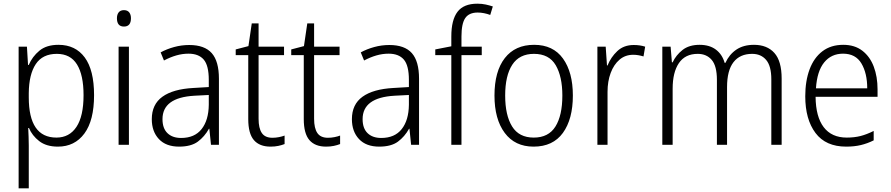

<svg xmlns="http://www.w3.org/2000/svg" viewBox="-20 -785 4829 1041"><path d="M297 -542Q389 -542 439.5 -473.5Q490 -405 490 -269Q490 -132 437.5 -61Q385 10 294 10Q231 10 192.5 -20Q154 -50 137 -91H133Q134 -69 135 -44Q136 -19 136 4V236H81V-532H126L132 -433H136Q155 -478 193.5 -510Q232 -542 297 -542ZM288 -493Q211 -493 174 -437.5Q137 -382 136 -280V-257Q136 -39 286 -39Q356 -39 394.5 -97Q433 -155 433 -269Q433 -378 397.5 -435.5Q362 -493 288 -493Z M652 -730Q671 -730 680.5 -718Q690 -706 690 -686Q690 -641 652 -641Q614 -641 614 -686Q614 -706 623.5 -718Q633 -730 652 -730ZM679 -532V0H623V-532Z M1006 -541Q1089 -541 1128 -497Q1167 -453 1167 -358V0H1124L1115 -87H1113Q1089 -44 1052.5 -17Q1016 10 951 10Q880 10 841.5 -31Q803 -72 803 -139Q803 -219 860.5 -260.5Q918 -302 1028 -308L1112 -313V-352Q1112 -430 1084.5 -462Q1057 -494 1002 -494Q969 -494 936 -484.5Q903 -475 869 -457L851 -501Q884 -519 924 -530Q964 -541 1006 -541ZM1034 -266Q861 -256 861 -139Q861 -89 888 -63Q915 -37 962 -37Q1035 -37 1073 -85Q1111 -133 1112 -217V-270Z M1457 -38Q1475 -38 1492.5 -41.5Q1510 -45 1523 -50V-4Q1508 2 1489 6Q1470 10 1447 10Q1387 10 1356.5 -25.5Q1326 -61 1326 -139V-486H1258V-517L1327 -535L1345 -658H1382V-532H1520V-486H1382V-141Q1382 -90 1399.5 -64Q1417 -38 1457 -38Z M1758 -38Q1776 -38 1793.5 -41.5Q1811 -45 1824 -50V-4Q1809 2 1790 6Q1771 10 1748 10Q1688 10 1657.5 -25.5Q1627 -61 1627 -139V-486H1559V-517L1628 -535L1646 -658H1683V-532H1821V-486H1683V-141Q1683 -90 1700.5 -64Q1718 -38 1758 -38Z M2091 -541Q2174 -541 2213 -497Q2252 -453 2252 -358V0H2209L2200 -87H2198Q2174 -44 2137.5 -17Q2101 10 2036 10Q1965 10 1926.5 -31Q1888 -72 1888 -139Q1888 -219 1945.5 -260.5Q2003 -302 2113 -308L2197 -313V-352Q2197 -430 2169.5 -462Q2142 -494 2087 -494Q2054 -494 2021 -484.5Q1988 -475 1954 -457L1936 -501Q1969 -519 2009 -530Q2049 -541 2091 -541ZM2119 -266Q1946 -256 1946 -139Q1946 -89 1973 -63Q2000 -37 2047 -37Q2120 -37 2158 -85Q2196 -133 2197 -217V-270Z M2592 -486H2482V0H2427V-486H2340V-517L2427 -534V-587Q2427 -677 2460.5 -721Q2494 -765 2568 -765Q2593 -765 2613.5 -760.5Q2634 -756 2652 -750L2638 -704Q2622 -710 2604.5 -713.5Q2587 -717 2570 -717Q2523 -717 2502.5 -687Q2482 -657 2482 -587V-532H2592Z M3086 -267Q3086 -139 3032 -64.5Q2978 10 2873 10Q2772 10 2716.5 -64.5Q2661 -139 2661 -267Q2661 -398 2717 -470Q2773 -542 2876 -542Q2979 -542 3032.5 -467.5Q3086 -393 3086 -267ZM2719 -267Q2719 -160 2756.5 -99.5Q2794 -39 2874 -39Q2954 -39 2991.5 -99Q3029 -159 3029 -267Q3029 -370 2993 -431.5Q2957 -493 2875 -493Q2796 -493 2757.5 -434Q2719 -375 2719 -267Z M3416 -541Q3450 -541 3478 -532L3469 -479Q3456 -483 3442 -485.5Q3428 -488 3413 -488Q3370 -488 3339 -461.5Q3308 -435 3291 -389.5Q3274 -344 3274 -287V0H3219V-532H3264L3271 -430H3274Q3292 -475 3327 -508Q3362 -541 3416 -541Z M4068 -542Q4139 -542 4178.5 -498Q4218 -454 4218 -359V0H4162V-355Q4162 -427 4134 -460Q4106 -493 4058 -493Q3992 -493 3957 -448Q3922 -403 3922 -313V0H3867V-352Q3867 -427 3839 -460Q3811 -493 3763 -493Q3695 -493 3661 -443Q3627 -393 3627 -304V0H3571V-532H3616L3623 -447H3627Q3645 -486 3680.5 -514Q3716 -542 3773 -542Q3827 -542 3861.5 -516Q3896 -490 3909 -444H3913Q3934 -490 3972.5 -516Q4011 -542 4068 -542Z M4552 -542Q4614 -542 4655.5 -510Q4697 -478 4717.5 -423.5Q4738 -369 4738 -300V-260H4402Q4403 -152 4446 -95.5Q4489 -39 4571 -39Q4612 -39 4645.5 -47.5Q4679 -56 4717 -75V-24Q4683 -7 4647.5 1.5Q4612 10 4568 10Q4457 10 4401.5 -64Q4346 -138 4346 -263Q4346 -346 4369.5 -409Q4393 -472 4439 -507Q4485 -542 4552 -542ZM4551 -494Q4487 -494 4448.5 -446.5Q4410 -399 4404 -306H4682Q4682 -388 4650.5 -441Q4619 -494 4551 -494Z"/></svg>

Font: Noto Sans Thai Looped SemiCondensed Light
Style: Regular
Weight: 300
Width: 4
Designer: Sasikarn Vongin, Ben Mitchell
Foundry: The Fontpad Ltd
Version: Version 1.001; ttfautohint (v1.8.4.7-5d5b)